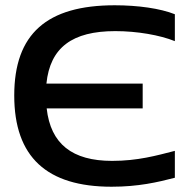

<svg xmlns="http://www.w3.org/2000/svg" viewBox="-20 -699 717 728"><path d="M643 -543V-645C588 -667 503 -679 415 -679C158 -679 34 -571 34 -337C34 -103 158 9 403 9C505 9 577 -8 643 -25V-127C573 -109 502 -89 405 -89C254 -89 172 -153 157 -288H521V-382H156C170 -519 254 -581 417 -581C500 -581 586 -566 643 -543Z"/></svg>

Font: LT Wave Medium
Style: Regular
Weight: 500
Designer: Daniel Lyons
Version: Version 2.5 (Glyphs App)